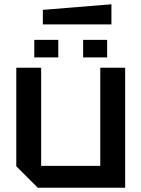

<svg xmlns="http://www.w3.org/2000/svg" viewBox="-20 -876 660 896"><path d="M564 -560V0H156L56 -100V-560H172V-102H448V-560ZM140 -608V-690H252V-608ZM368 -608V-690H480V-608ZM180 -762V-830L500 -856V-762Z"/></svg>

Font: Tektur Medium
Style: Regular
Weight: 500
Designer: Adam Jagosz
Foundry: Adam Jagosz
Version: Version 1.005;gftools[0.9.30]